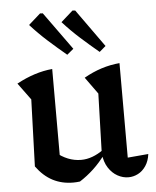

<svg xmlns="http://www.w3.org/2000/svg" viewBox="-54 -796 689 850"><g transform="rotate(-5 291.0 -370.5)"><path d="M487 -80 579 -88Q575 -57 560.5 -35.5Q546 -14 525.5 -3.5Q505 7 483 7Q458 7 434.5 -6Q411 -19 394.5 -44.5Q378 -70 374 -108L382 -374L328 -449Q405 -493 487 -500ZM267 7Q259 8 251.5 8.5Q244 9 237 9Q187 9 146.5 -12Q106 -33 74 -77L168 -133Q221 -88 281 -88Q331 -88 382 -125L385 -105Q359 -69 329.5 -41.5Q300 -14 267 7ZM74 -77 84 -374 29 -449Q110 -493 188 -500V-91ZM260 -557Q218 -592 178.5 -627.5Q139 -663 103 -703L156 -750L168 -749L289 -581ZM404 -557Q362 -592 322.5 -627.5Q283 -663 247 -703L300 -750L312 -749L432 -581Z"/></g></svg>

Font: Piazzolla 24pt SemiBold
Style: Regular
Weight: 600
Designer: Juan Pablo del Peral
Foundry: Huerta Tipografica
Version: Version 2.005